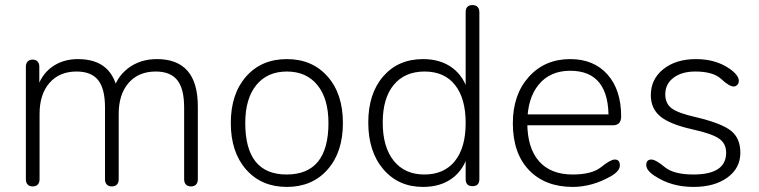

<svg xmlns="http://www.w3.org/2000/svg" viewBox="-20 -730 2994 757"><path d="M109 5Q96 5 89 -2.5Q82 -10 82 -23V-467Q82 -480 89 -487.5Q96 -495 109 -495Q121 -495 128 -487.5Q135 -480 135 -467V-382L124 -373Q140 -433 183.5 -465Q227 -497 287 -497Q358 -497 397.5 -461.5Q437 -426 447 -354L424 -363Q437 -424 484.5 -460.5Q532 -497 599 -497Q679 -497 719.5 -450.5Q760 -404 760 -310V-23Q760 -10 753 -2.5Q746 5 733 5Q720 5 713 -2.5Q706 -10 706 -23V-306Q706 -380 679 -414Q652 -448 594 -448Q526 -448 487 -403Q448 -358 448 -281V-23Q448 -10 441 -2.5Q434 5 421 5Q408 5 401 -2.5Q394 -10 394 -23V-306Q394 -380 367 -414Q340 -448 282 -448Q214 -448 175 -403Q136 -358 136 -281V-23Q136 -10 129 -2.5Q122 5 109 5Z M1111 7Q1011 7 950.5 -61.5Q890 -130 890 -245Q890 -360 950.5 -428.5Q1011 -497 1111 -497Q1211 -497 1271.5 -428.5Q1332 -360 1332 -245Q1332 -130 1271.5 -61.5Q1211 7 1111 7ZM1110 -42Q1275 -42 1275 -245Q1275 -341 1231.5 -394.5Q1188 -448 1111 -448Q1034 -448 990.5 -394.5Q947 -341 947 -245Q947 -42 1110 -42Z M1648 7Q1551 7 1491.5 -62.5Q1432 -132 1432 -247Q1432 -361 1491 -429Q1550 -497 1648 -497Q1717 -497 1763.5 -462.5Q1810 -428 1827 -363L1816 -355V-682Q1816 -710 1843 -710Q1856 -710 1863 -702.5Q1870 -695 1870 -682V-24Q1870 4 1843 4Q1816 4 1816 -24V-135L1827 -127Q1810 -62 1763.5 -27.5Q1717 7 1648 7ZM1653 -42Q1731 -42 1773.5 -95Q1816 -148 1816 -245Q1816 -342 1774 -395Q1732 -448 1654 -448Q1576 -448 1532.5 -395.5Q1489 -343 1489 -247Q1489 -150 1532.5 -96Q1576 -42 1653 -42Z M2239 7Q2129 7 2065.5 -59.5Q2002 -126 2002 -244Q2002 -357 2065 -427Q2128 -497 2228 -497Q2321 -497 2375 -436.5Q2429 -376 2429 -271Q2429 -236 2396 -236H2050L2049 -279H2399L2379 -256Q2385 -451 2228 -451Q2149 -451 2104 -396.5Q2059 -342 2059 -246Q2059 -147 2105 -94.5Q2151 -42 2238 -42Q2314 -42 2350.5 -71.5Q2387 -101 2404 -101Q2424 -101 2424 -78Q2424 -56 2390 -36Q2352 -14 2313.5 -3.5Q2275 7 2239 7Z M2714 7Q2627 7 2562 -36Q2528 -58 2528 -79Q2528 -101 2548 -101Q2565 -101 2600.5 -71.5Q2636 -42 2714 -42Q2843 -42 2843 -128Q2843 -164 2815 -183.5Q2787 -203 2710 -220Q2621 -240 2583.5 -271Q2546 -302 2546 -355Q2546 -418 2595.5 -457.5Q2645 -497 2724 -497Q2803 -497 2858 -458Q2893 -433 2893 -411Q2893 -402 2887 -395.5Q2881 -389 2873 -389Q2855 -389 2823.5 -418.5Q2792 -448 2721 -448Q2668 -448 2635.5 -423.5Q2603 -399 2603 -358Q2603 -322 2628 -303Q2653 -284 2724 -268Q2825 -244 2862 -214.5Q2899 -185 2899 -128Q2899 -67 2848 -30Q2797 7 2714 7Z"/></svg>

Font: Nunito VF Beta Light
Style: Regular
Weight: 300
Designer: Vernon Adams
Foundry: newtypography
Version: Version 3.001